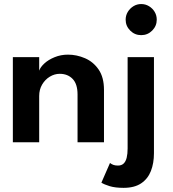

<svg xmlns="http://www.w3.org/2000/svg" viewBox="-20 -686 832 926"><path d="M308 -422.5Q350 -422.5 390 -405.2Q430 -388 455.8 -350.5Q481.5 -313 481.5 -252.5V0H354V-230.5Q354 -281 330.2 -305.5Q306.5 -330 268 -330Q243 -330 220.2 -316.2Q197.5 -302.5 183.2 -278.2Q169 -254 169 -223V0H42V-410.5H169V-345Q174.5 -362 194 -380Q213.5 -398 243.5 -410.2Q273.5 -422.5 308 -422.5ZM576 220Q535.5 220 508.8 211.8Q482 203.5 469 195L510.5 100Q518 106 526.8 109.2Q535.5 112.5 549 112.5Q566 112.5 576.2 102.8Q586.5 93 591 74.5Q595.5 56 595.5 30V-410.5H722.5V53Q722.5 101 707.8 138.8Q693 176.5 660.8 198.2Q628.5 220 576 220ZM661 -516.5Q630 -516.5 608 -538.5Q586 -560.5 586 -591Q586 -611.5 596.2 -628.5Q606.5 -645.5 623.5 -656Q640.5 -666.5 661 -666.5Q681.5 -666.5 698.5 -656.2Q715.5 -646 725.8 -629Q736 -612 736 -591Q736 -560.5 714 -538.5Q692 -516.5 661 -516.5Z"/></svg>

Font: League Spartan Thin SemiBold
Style: Regular
Weight: 600
Version: Version 2.002